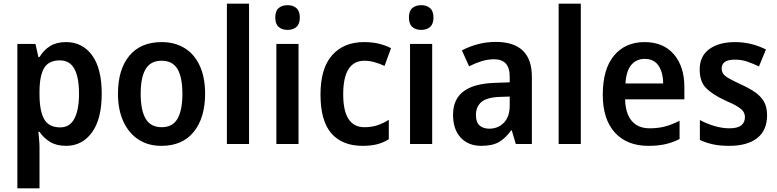

<svg xmlns="http://www.w3.org/2000/svg" viewBox="-20 -831 4211 1040"><path d="M338 -603Q426 -603 478.5 -532Q531 -461 531 -323Q531 -186 478 -113.5Q425 -41 338 -41Q286 -41 251 -62.5Q216 -84 194 -117H188Q190 -95 192 -73.5Q194 -52 194 -36V189H74V-593H172L188 -522H194Q217 -560 251.5 -581.5Q286 -603 338 -603ZM304 -504Q245 -504 220 -464Q195 -424 194 -339V-320Q194 -231 219 -186Q244 -141 306 -141Q358 -141 383 -188.5Q408 -236 408 -323Q408 -412 383 -458Q358 -504 304 -504Z M1091 -323Q1091 -194 1030 -117.5Q969 -41 854 -41Q782 -41 729.5 -75.5Q677 -110 648 -173.5Q619 -237 619 -323Q619 -455 680.5 -529Q742 -603 856 -603Q926 -603 979 -571Q1032 -539 1061.5 -476Q1091 -413 1091 -323ZM742 -323Q742 -234 769 -188Q796 -142 856 -142Q915 -142 941.5 -188Q968 -234 968 -323Q968 -412 941.5 -457Q915 -502 855 -502Q796 -502 769 -457Q742 -412 742 -323Z M1329 -51H1209V-811H1329Z M1538 -803Q1567 -803 1585.5 -787Q1604 -771 1604 -736Q1604 -701 1585.5 -685Q1567 -669 1538 -669Q1508 -669 1489.5 -685Q1471 -701 1471 -736Q1471 -772 1489.5 -787.5Q1508 -803 1538 -803ZM1597 -593V-51H1477V-593Z M1944 -41Q1834 -41 1775 -108.5Q1716 -176 1716 -319Q1716 -461 1779 -532Q1842 -603 1952 -603Q1999 -603 2035.5 -593.5Q2072 -584 2098 -570L2063 -474Q2035 -487 2007.5 -494.5Q1980 -502 1954 -502Q1839 -502 1839 -320Q1839 -142 1954 -142Q1993 -142 2024.5 -152.5Q2056 -163 2086 -182V-77Q2056 -58 2022.5 -49.5Q1989 -41 1944 -41Z M2262 -803Q2291 -803 2309.5 -787Q2328 -771 2328 -736Q2328 -701 2309.5 -685Q2291 -669 2262 -669Q2232 -669 2213.5 -685Q2195 -701 2195 -736Q2195 -772 2213.5 -787.5Q2232 -803 2262 -803ZM2321 -593V-51H2201V-593Z M2665 -604Q2861 -604 2861 -415V-51H2774L2752 -125H2749Q2718 -82 2682.5 -61.5Q2647 -41 2587 -41Q2517 -41 2475.5 -85.5Q2434 -130 2434 -209Q2434 -293 2490 -335.5Q2546 -378 2657 -382L2741 -385V-414Q2741 -464 2719.5 -487Q2698 -510 2657 -510Q2622 -510 2588.5 -499.5Q2555 -489 2521 -472L2482 -558Q2521 -579 2568 -591.5Q2615 -604 2665 -604ZM2684 -306Q2615 -303 2586.5 -277.5Q2558 -252 2558 -208Q2558 -169 2577.5 -151.5Q2597 -134 2630 -134Q2678 -134 2709.5 -166.5Q2741 -199 2741 -260V-308Z M3126 -51H3006V-811H3126Z M3472 -603Q3573 -603 3630 -537Q3687 -471 3687 -359V-293H3366Q3368 -216 3402 -176Q3436 -136 3499 -136Q3545 -136 3582.5 -146Q3620 -156 3661 -177V-78Q3624 -59 3584 -50Q3544 -41 3492 -41Q3376 -41 3310.5 -113Q3245 -185 3245 -318Q3245 -457 3306 -530Q3367 -603 3472 -603ZM3472 -512Q3427 -512 3399.5 -479.5Q3372 -447 3368 -379H3572Q3572 -437 3547.5 -474.5Q3523 -512 3472 -512Z M4135 -207Q4135 -125 4081.5 -83Q4028 -41 3930 -41Q3880 -41 3842.5 -49Q3805 -57 3771 -73V-181Q3805 -162 3848 -149Q3891 -136 3931 -136Q3975 -136 3995 -152Q4015 -168 4015 -196Q4015 -211 4008 -224Q4001 -237 3978 -252Q3955 -267 3908 -287Q3839 -319 3804.5 -354Q3770 -389 3770 -455Q3770 -527 3822 -565Q3874 -603 3962 -603Q4049 -603 4129 -563L4091 -471Q4058 -487 4027 -497.5Q3996 -508 3961 -508Q3889 -508 3889 -460Q3889 -444 3897.5 -431.5Q3906 -419 3929 -406Q3952 -393 3995 -373Q4037 -354 4068.5 -332.5Q4100 -311 4117.5 -281.5Q4135 -252 4135 -207Z"/></svg>

Font: Noto Sans Tamil UI SemiCondensed SemiBold
Style: Regular
Weight: 600
Width: 4
Designer: Jelle Bosma - Monotype Design Team
Foundry: Monotype Imaging Inc.
Version: Version 2.004; ttfautohint (v1.8.4.7-5d5b)